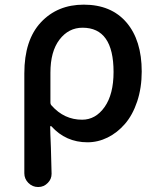

<svg xmlns="http://www.w3.org/2000/svg" viewBox="-20 -582 663 805"><path d="M139.6 202.1Q116.2 202.1 99.1 185.1Q82 168 82 144.5V-274.4Q82 -414.1 151.4 -488.3Q220.7 -562.5 331.1 -562.5Q446.3 -562.5 510.3 -487.8Q574.2 -413.1 574.2 -282.2Q574.2 -213.9 555.2 -156.7Q536.1 -99.6 503.9 -62.5Q471.7 -25.4 431.2 -5.4Q390.6 14.6 346.7 14.6Q255.9 14.6 195.3 -52.7Q193.4 -53.7 191.9 -53.2Q190.4 -52.7 190.4 -50.8Q190.4 -32.2 193.4 37.1Q196.3 138.7 196.3 146.5Q196.3 168.9 180.7 184.6Q164.1 202.1 140.6 202.1ZM324.2 -80.1Q380.9 -80.1 418.5 -133.3Q456.1 -186.5 456.1 -280.3Q456.1 -465.8 326.2 -465.8Q267.6 -465.8 229.5 -416Q191.4 -366.2 191.4 -277.3V-152.3Q191.4 -144.5 196.3 -139.6Q249 -80.1 324.2 -80.1Z"/></svg>

Font: Gen Jyuu Gothic Medium
Style: Regular
Weight: 500
Designer: [Source Han Sans]
Ryoko NISHIZUKA  (kana & ideographs); Paul D. Hunt (Latin, Greek & Cyrillic); Wenlong ZHANG  (bopomofo
Version: Version 1.002.20150607